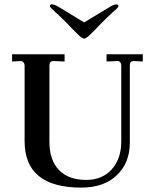

<svg xmlns="http://www.w3.org/2000/svg" viewBox="-20 -844 695 874"><path d="M350 10Q92 10 92 -201V-545Q92 -554 86.5 -560.5Q81 -567 73 -566L35 -564V-597H274V-564L225 -566H223Q205 -566 205 -546V-199Q205 -115 248.5 -70Q292 -25 372 -25Q446 -25 489 -73.5Q532 -122 532 -200V-545Q532 -555 527 -561Q522 -567 514 -566L465 -564V-597H630V-564L591 -566H589Q571 -566 571 -546V-195Q571 -103 512 -46.5Q453 10 350 10ZM332 -690 308 -714 285 -738Q255 -768 233 -788Q226 -794 215 -805Q207 -813 207 -816Q207 -824 217 -824Q228 -824 248 -812L363 -742L479 -812Q498 -824 509 -824Q519 -824 519 -816Q519 -812 512 -805Q507 -800 493 -788Q471 -768 441 -738L418 -714L394 -690Q372 -668 363 -668Q354 -668 332 -690Z"/></svg>

Font: UnnaMedium
Style: Regular
Weight: 500
Designer: Jorge de Buen Unna
Foundry: Omnibus-Type
Version: Version 2.008;hotconv 1.0.109;makeotfexe 2.5.65596